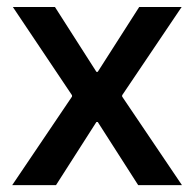

<svg xmlns="http://www.w3.org/2000/svg" viewBox="-20 -541 567 561"><path d="M265.6 -184.6H261.7L143.6 0H15.6L190.4 -258.8V-262.7L17.6 -520.5H140.6L261.7 -331.1H265.6L386.7 -520.5H510.7L336.9 -262.7V-258.8L511.7 0H383.8Z"/></svg>

Font: Reddit Sans Strawberry SemiBold
Style: Regular
Weight: 600
Designer: Stephen Hutchings
Foundry: Reddit
Version: Version 1.013